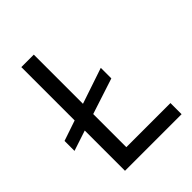

<svg xmlns="http://www.w3.org/2000/svg" viewBox="-207 -806 914 914"><g transform="rotate(-45 250.5 -349.0)"><path d="M477 -75H180V-298L361 -357V-428L180 -367V-698H96V-339L-7 -304V-237L96 -271V0H477Z"/></g></svg>

Font: IBM Plex Thai Looped
Style: Regular
Weight: 400
Designer: Mike Abbink, Paul van der Laan, Pieter van Rosmalen, Ben Mitchell, Mark Frömberg
Foundry: Bold Monday
Version: Version 1.0